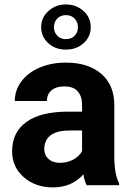

<svg xmlns="http://www.w3.org/2000/svg" viewBox="-20 -813 576 843"><path d="M360.4 0Q350.6 -19 346.2 -47.4Q294.9 9.8 212.9 9.8Q135.3 9.8 84.2 -35.2Q33.2 -80.1 33.2 -148.4Q33.2 -232.4 95.5 -277.3Q157.7 -322.3 275.4 -322.8H340.3V-353Q340.3 -389.6 321.5 -411.6Q302.7 -433.6 262.2 -433.6Q226.6 -433.6 206.3 -416.5Q186 -399.4 186 -369.6H44.9Q44.9 -415.5 73.2 -454.6Q101.6 -493.7 153.3 -515.9Q205.1 -538.1 269.5 -538.1Q367.2 -538.1 424.6 -489Q481.9 -439.9 481.9 -351.1V-122.1Q482.4 -46.9 502.9 -8.3V0ZM243.7 -98.1Q274.9 -98.1 301.3 -112.1Q327.6 -126 340.3 -149.4V-240.2H287.6Q181.6 -240.2 174.8 -167L174.3 -158.7Q174.3 -132.3 192.9 -115.2Q211.4 -98.1 243.7 -98.1ZM160.6 -693.4Q160.6 -735.4 192.4 -764.4Q224.1 -793.5 269.5 -793.5Q314.5 -793.5 346.4 -764.9Q378.4 -736.3 378.4 -693.4Q378.4 -651.9 347.2 -623.5Q315.9 -595.2 269.5 -595.2Q222.2 -595.2 191.4 -624Q160.6 -652.8 160.6 -693.4ZM216.8 -693.4Q216.8 -671.9 231 -656.5Q245.1 -641.1 269.5 -641.1Q293.9 -641.1 308.1 -656.5Q322.3 -671.9 322.3 -693.4Q322.3 -715.8 307.9 -731.2Q293.5 -746.6 269.5 -746.6Q245.6 -746.6 231.2 -731.2Q216.8 -715.8 216.8 -693.4Z"/></svg>

Font: SteelSelectRoboto
Style: Roboto-Bold
Weight: 700
Designer: Google
Version: Version 2.137; 2017